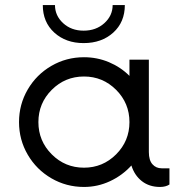

<svg xmlns="http://www.w3.org/2000/svg" viewBox="-20 -739 713 769"><path d="M314.9 -566.4Q243.7 -566.4 197.5 -608.4Q151.4 -650.4 151.4 -718.8H200.2Q200.2 -676.3 232.9 -646.2Q265.6 -616.2 314.9 -616.2Q364.7 -616.2 397.9 -646.2Q431.2 -676.3 431.2 -718.8H480Q480 -650.4 433.6 -608.4Q387.2 -566.4 314.9 -566.4ZM627.4 -64.9H658.7V0Q643.6 9.8 621.1 9.8Q578.1 9.8 548.3 -13.4Q518.6 -36.6 506.3 -76.2Q469.7 -36.1 420.4 -13.2Q371.1 9.8 316.4 9.8Q245.6 9.8 185.8 -24.9Q126 -59.6 91.1 -119.4Q56.2 -179.2 56.2 -250Q56.2 -320.8 91.1 -380.6Q126 -440.4 185.8 -475.1Q245.6 -509.8 316.4 -509.8Q369.1 -509.8 416.3 -490Q463.4 -470.2 498.5 -435.1V-500H576.2V-129.9Q576.2 -97.2 590.6 -81.1Q605 -64.9 627.4 -64.9ZM316.4 -67.4Q391.6 -67.4 445.1 -120.8Q498.5 -174.3 498.5 -250Q498.5 -325.7 445.1 -379.2Q391.6 -432.6 316.4 -432.6Q240.7 -432.6 187.3 -379.2Q133.8 -325.7 133.8 -250Q133.8 -174.3 187.3 -120.8Q240.7 -67.4 316.4 -67.4Z"/></svg>

Font: Now
Style: Regular
Weight: 400
Designer: Alfredo Marco Pradil
Foundry: Alfredo Marco Pradil
Version: Version 1.002;PS 001.002;hotconv 1.0.88;makeotf.lib2.5.64775